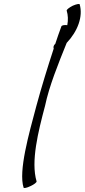

<svg xmlns="http://www.w3.org/2000/svg" viewBox="-20 -938 430 976"><path d="M292 -804C281 -775 271 -745 261 -715C253 -709 250 -699 253 -691C222 -596 191 -496 165 -400C127 -258 73 -68 100 16C101 20 117 17 135 8C153 0 167 -11 166 -16C136 -117 174 -268 209 -400C230 -500 275 -611 319 -720C375 -779 403 -854 385 -916C384 -920 368 -917 350 -909C332 -900 318 -889 319 -884C326 -861 327 -836 322 -810C310 -812 294 -810 292 -804Z"/></svg>

Font: Nupuram ExtraLight Oblique
Style: Regular
Weight: 200
Designer: Santhosh Thottingal (santhosh.thottingal@gmail.com)
Foundry: SMC
Version: Version 1.000